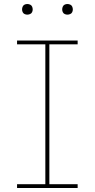

<svg xmlns="http://www.w3.org/2000/svg" viewBox="-20 -937 472 957"><path d="M65 0H367V-19H226V-716H367V-735H65V-716H206V-19H65ZM316 -864Q323 -864 330 -867Q337 -870 340 -876.5Q343 -883 343 -890Q343 -897 340 -904Q337 -911 330 -914Q323 -917 316 -917Q309 -917 302.5 -914Q296 -911 293 -904Q290 -897 290 -890Q290 -883 293 -876.5Q296 -870 302.5 -867Q309 -864 316 -864ZM116 -864Q123 -864 130 -867Q137 -870 140 -876.5Q143 -883 143 -890Q143 -897 140 -904Q137 -911 130 -914Q123 -917 116 -917Q109 -917 102.5 -914Q96 -911 93 -904Q90 -897 90 -890Q90 -883 93 -876.5Q96 -870 102.5 -867Q109 -864 116 -864Z"/></svg>

Font: Iosevka Sparkle Thin
Style: Regular
Weight: 100
Designer: Belleve Invis
Foundry: Belleve Invis
Version: Version 4.5.0; ttfautohint (v1.8.3)